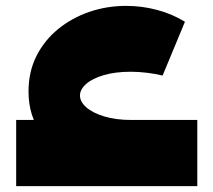

<svg xmlns="http://www.w3.org/2000/svg" viewBox="-20 -633 726 653"><path d="M427 -64Q323 -64 244 -93.5Q165 -123 121 -180.5Q77 -238 77 -322Q77 -389 104 -442.5Q131 -496 177.5 -534Q224 -572 283.5 -592.5Q343 -613 409 -613Q462 -613 513.5 -599.5Q565 -586 609 -559L533 -376Q509 -382 480 -385.5Q451 -389 425 -389Q372 -389 333 -377.5Q294 -366 273 -347.5Q252 -329 252 -308Q252 -287 273.5 -268Q295 -249 334.5 -237Q374 -225 427 -225ZM35 0V-225H651V0Z"/></svg>

Font: Alexandria Black
Style: Regular
Weight: 900
Designer: Mohamed Gaber
Foundry: Kief Type Foundry
Version: Version 5.100